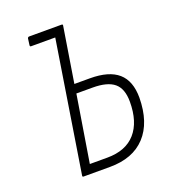

<svg xmlns="http://www.w3.org/2000/svg" viewBox="-123 -746 742 837"><g transform="rotate(-20 248.5 -327.5)"><path d="M117 -6 213 -612H101Q95 -612 96 -619L100 -649Q102 -655 108 -655H257Q265 -655 263 -649L222 -393H294Q382 -393 425 -355.5Q468 -318 468 -240Q467 -125 409 -62.5Q351 0 244 0H122Q116 0 117 -6ZM166 -42H247Q333 -42 378 -93Q423 -144 423 -238Q423 -298 391.5 -324.5Q360 -351 291 -351H216Z"/></g></svg>

Font: Sofia Sans Condensed Light
Style: Italic
Weight: 300
Italic angle: -9°
Version: Version 4.100